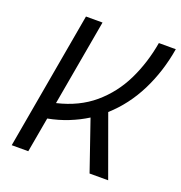

<svg xmlns="http://www.w3.org/2000/svg" viewBox="-126 -802 859 910"><g transform="rotate(20 303.5 -346.5)"><path d="M31.7 0 153.8 -693.4H237.3L160.6 -259.3Q269 -284.7 342.8 -347.4Q416.5 -410.2 460 -499.3Q503.4 -588.4 521.5 -693.4H606.9Q587.4 -575.7 537.4 -475.6Q487.3 -375.5 407.7 -304.2L518.1 0H424.3L337.9 -251Q295.9 -224.6 248 -205.6Q200.2 -186.5 146.5 -176.3L115.2 0Z"/></g></svg>

Font: Cascadia Mono PL SemiLight
Style: Italic
Weight: 350
Italic angle: -10°
Monospace: yes
Designer: Aaron Bell
Foundry: Saja Typeworks
Version: Version 2404.023; ttfautohint (v1.8.4)